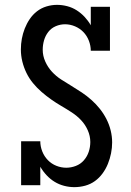

<svg xmlns="http://www.w3.org/2000/svg" viewBox="-20 -763 540 791"><path d="M286 8Q265 8 244 2.5Q223 -3 205 -14Q187 -25 172 -41Q157 -57 146 -76V0H67V-181H146Q146 -160 154 -139.5Q162 -119 177 -103.5Q192 -88 212 -80Q232 -72 253 -72Q273 -72 292.5 -79.5Q312 -87 325.5 -102.5Q339 -118 345.5 -137.5Q352 -157 352 -178Q352 -203 341.5 -226.5Q331 -250 314 -268Q297 -286 275.5 -300Q254 -314 232.5 -326.5Q211 -339 190.5 -353.5Q170 -368 151 -384.5Q132 -401 116 -420.5Q100 -440 89 -462.5Q78 -485 72 -509.5Q66 -534 66 -559Q66 -582 70 -603.5Q74 -625 82 -645.5Q90 -666 102.5 -684.5Q115 -703 132.5 -716.5Q150 -730 171.5 -736.5Q193 -743 215 -743Q236 -743 257 -737.5Q278 -732 296 -720.5Q314 -709 328.5 -693.5Q343 -678 354 -659V-735H433V-554H354Q354 -575 346 -595.5Q338 -616 323.5 -631Q309 -646 289 -654.5Q269 -663 248 -663Q228 -663 209.5 -655Q191 -647 179 -631.5Q167 -616 161.5 -597Q156 -578 156 -558Q156 -533 166.5 -509.5Q177 -486 194 -467.5Q211 -449 232 -435.5Q253 -422 274.5 -409Q296 -396 317 -382Q338 -368 357 -351Q376 -334 391.5 -314.5Q407 -295 418.5 -272.5Q430 -250 436 -225.5Q442 -201 442 -176Q442 -154 437.5 -131.5Q433 -109 424.5 -88Q416 -67 402.5 -48.5Q389 -30 371 -17Q353 -4 331 2Q309 8 286 8Z"/></svg>

Font: Iosevka Curly Slab Medium
Style: Regular
Weight: 500
Monospace: yes
Designer: Belleve Invis
Foundry: Belleve Invis
Version: Version 22.1.2; ttfautohint (v1.8.4)